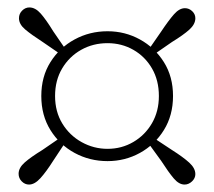

<svg xmlns="http://www.w3.org/2000/svg" viewBox="-20 -616 575 516"><path d="M390 -467 377 -479 413 -531Q433 -561 447.5 -577.5Q462 -594 477 -594Q488 -594 496.5 -586Q505 -578 505 -567Q505 -551 489 -536.5Q473 -522 442 -503ZM128 -358Q128 -316 147.5 -284Q167 -252 199.5 -234Q232 -216 269 -216Q307 -216 338.5 -234.5Q370 -253 388.5 -285Q407 -317 407 -358Q407 -400 388.5 -432Q370 -464 338.5 -482Q307 -500 269 -500Q230 -500 198 -482Q166 -464 147 -432Q128 -400 128 -358ZM91 -358Q91 -410 115.5 -449Q140 -488 180.5 -510Q221 -532 269 -532Q316 -532 356 -510Q396 -488 420.5 -449Q445 -410 445 -358Q445 -306 420.5 -266.5Q396 -227 356 -205Q316 -183 269 -183Q221 -183 180.5 -205Q140 -227 115.5 -266.5Q91 -306 91 -358ZM158 -481 146 -468 95 -503Q64 -523 47.5 -537Q31 -551 31 -567Q31 -579 39.5 -587.5Q48 -596 59 -596Q75 -596 89.5 -579.5Q104 -563 123 -532ZM145 -248 158 -237 123 -184Q104 -154 88.5 -137Q73 -120 58 -120Q47 -120 38.5 -128.5Q30 -137 30 -149Q30 -165 46.5 -179.5Q63 -194 94 -213ZM376 -235 389 -248 442 -213Q472 -194 488.5 -179Q505 -164 505 -148Q505 -137 496 -128.5Q487 -120 476 -120Q461 -120 447 -136.5Q433 -153 413 -184Z"/></svg>

Font: Noto Serif SC ExtraLight ExtraLight
Style: Regular
Weight: 250
Version: Version 2.002-H1;hotconv 1.1.0;makeotfexe 2.6.0